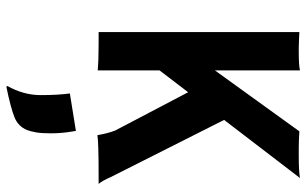

<svg xmlns="http://www.w3.org/2000/svg" viewBox="-205 -488 993 623"><g transform="rotate(90 291.5 -176.5)"><path d="M208.5 2.9Q174.8 0 122.6 0H84V-651.4L103.5 -650.4Q124 -649.4 134.3 -649.4H148.4Q191.4 -649.4 208.5 -653.3V-377.4L406.2 -651.4Q437.5 -649.4 459 -649.4H485.8Q536.1 -649.4 557.6 -653.3L369.1 -407.2L554.7 -39.1Q566.4 -12.2 576.7 0H546.9Q443.8 0 418.5 3.9Q413.1 -28.8 403.8 -53.2L279.3 -290.5L208.5 -197.8ZM258.8 296.4Q288.6 243.7 288.6 188Q288.6 132.3 283.2 93.3L404.8 73.7L408.7 98.6Q412.6 126 412.6 155Q412.6 184.1 409.7 201.9Q406.7 219.7 401.9 232.4Q390.1 260.7 361.8 272.5Q330.6 285.2 261.7 299.3Z"/></g></svg>

Font: Hammersmith One
Style: Regular
Weight: 400
Designer: Nicole Fally
Foundry: Nicole Fally
Version: Version 1.003